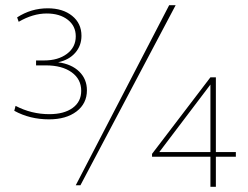

<svg xmlns="http://www.w3.org/2000/svg" viewBox="-20 -714 956 740"><path d="M272 0 632 -694H657L290 0ZM169 -254Q95 -254 35 -287L40 -306Q101 -274 170 -274Q227 -274 260 -298Q293 -322 293 -364Q293 -409 256 -435.5Q219 -462 157 -462H119V-481H150Q204 -481 238 -506.5Q272 -532 272 -574Q272 -614 241 -638Q210 -662 160 -662Q107 -662 52 -630L46 -647Q100 -682 164 -682Q222 -682 258 -653Q294 -624 294 -576Q294 -538 270 -510.5Q246 -483 204 -474Q256 -467 285.5 -438Q315 -409 315 -366Q315 -315 275 -284.5Q235 -254 169 -254ZM791 6V-110H566V-121L791 -416H812V-128H889V-110H812V6ZM594 -128H791V-388Z"/></svg>

Font: Cantarell Thin
Style: Regular
Weight: 100
Designer: Dave Crossland, Nikolaus Waxweiler, Florian Fecher, Jacques Le Bailly, Eben Sorkin, Alexei Vanyashin, Alexios Zavras, Em
Version: Version 0.303